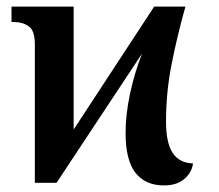

<svg xmlns="http://www.w3.org/2000/svg" viewBox="-20 -556 666 584"><path d="M479 8Q422 8 392 -30.5Q362 -69 362 -151Q362 -208 375.5 -271Q389 -334 412 -393L152 0H86V-421Q86 -463 67.5 -476Q49 -489 22 -489H15V-536H204V-162L449 -536H544Q519 -447 502 -361Q485 -275 485 -187Q485 -121 505.5 -90.5Q526 -60 567 -59Q564 -32 541 -12Q518 8 479 8Z"/></svg>

Font: Noto Serif Condensed SemiBold
Style: Regular
Weight: 600
Width: 3
Designer: Monotype Design Team
Foundry: Monotype Imaging Inc.
Version: Version 2.013